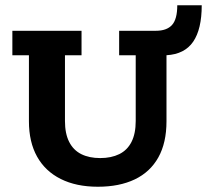

<svg xmlns="http://www.w3.org/2000/svg" viewBox="-20 -700 787 730"><path d="M352 10Q270 10 211 -19.5Q152 -49 121 -104.5Q90 -160 90 -239V-490H27V-583H290V-490H227V-240Q227 -192 243 -160.5Q259 -129 289 -114Q319 -99 361 -99Q403 -99 433.5 -114Q464 -129 480 -160.5Q496 -192 496 -240V-490H433V-583H573Q614 -583 634 -605Q654 -627 654 -680H747Q747 -589 714.5 -541.5Q682 -494 613 -490V-239Q613 -157 582 -101.5Q551 -46 492.5 -18Q434 10 352 10Z"/></svg>

Font: Rokkitt
Style: Bold
Weight: 700
Designer: Vernon Adams
Foundry: Vernon Adams
Version: Version 3.103